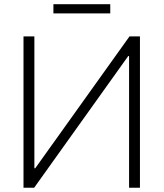

<svg xmlns="http://www.w3.org/2000/svg" viewBox="-20 -877 765 897"><path d="M140.6 -707V-90.8H144.5L585 -707H633.8V0H583V-615.2H579.1L139.6 0H89.8V-707ZM495.1 -814.5H229.5V-857.4H495.1Z"/></svg>

Font: Pretendard JP ExtraLight
Style: Regular
Weight: 200
Designer: Base glyphs from Inter by Rasmus Andersson; Hangeul glyphs from Noto Sans CJK(Source Han Sans) by Jang Soo-young and Kan
Foundry: Kil Hyung-jin
Version: Version 1.309